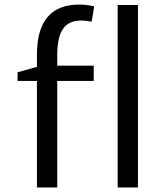

<svg xmlns="http://www.w3.org/2000/svg" viewBox="-20 -822 719 842"><path d="M336 -732Q281 -732 256 -695Q231 -658 231 -581V-534H391V-467H231V0H142V-467H57V-505L142 -529V-583Q142 -802 328 -802Q358 -802 393 -794L382 -727Q357 -732 336 -732ZM496 -800H585V0H496Z"/></svg>

Font: Martel Sans
Style: Regular
Weight: 400
Designer: Dan Reynolds and Mathieu Réguer
Foundry: Dan Reynolds and Mathieu Réguer
Version: Version 1.001;PS 001.001;hotconv 1.0.70;makeotf.lib2.5.58329